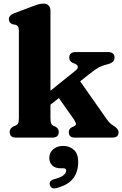

<svg xmlns="http://www.w3.org/2000/svg" viewBox="-20 -769 682 1073"><path d="M70.5 0Q34 0 34 -31Q34 -52 56 -63L69 -68Q77.5 -72 81.5 -80.5Q85.5 -89 85.5 -109.5V-596Q85.5 -613.5 80.8 -620.5Q76 -627.5 67 -630.5L50 -633.5Q29.5 -641.5 29.5 -661.5Q29.5 -683.5 60.5 -695.5L159 -732.5Q181 -741 195.5 -745Q210 -749 224 -749Q242 -749 252 -738Q262 -727 262 -710V-262L402 -374.5Q416 -385.5 415 -395.8Q414 -406 399 -413L385.5 -418Q367 -427.5 367 -447Q367 -478 403.5 -478H583.5Q620 -478 620 -447.5Q620 -434.5 611.5 -424.8Q603 -415 576.5 -408.5Q554.5 -403.5 535.2 -393.8Q516 -384 486 -360.5L428 -314.5L577.5 -101.5Q588 -87.5 595.5 -80.2Q603 -73 615 -66.5Q627.5 -58 635 -49.2Q642.5 -40.5 642.5 -29Q642.5 0 606.5 0H397Q364.5 0 364.5 -31Q364.5 -48.5 381 -57.5L393 -63Q406.5 -69.5 404.5 -78.5Q402.5 -87.5 390 -106L309 -221L262 -184V-109.5Q262 -88 265.8 -79.2Q269.5 -70.5 278 -66L291 -60.5Q308.5 -50.5 308.5 -32Q308.5 0 273 0ZM320 171.5Q287.5 171.5 271.5 155.2Q255.5 139 255.5 113Q255.5 83.5 277.8 65Q300 46.5 332.5 46.5Q370 46.5 393.5 69Q417 91.5 417 135.5Q417 191 389 228Q361 265 295.5 282Q280 286.5 270.5 281Q261 275.5 258.5 264.5Q252.5 241 281.5 233Q321 222.5 335.5 209.8Q350 197 350 184Q350 171.5 334 171.5Z"/></svg>

Font: Fraunces 9pt Soft
Style: Bold
Weight: 700
Version: Version 1.000;[b76b70a41]